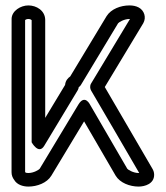

<svg xmlns="http://www.w3.org/2000/svg" viewBox="-20 -663 611 708"><path d="M542.1 -40.7C540.3 -43.9 401.7 -282 366.4 -342.1L508.3 -577.4C520.5 -598.9 511.8 -624.6 491.6 -635.4C481.3 -640.9 469.7 -643 457.3 -643C425.1 -643 390 -630.1 373.2 -603.7C370 -598.7 310.8 -500.5 238.8 -381C230.7 -375.5 221.5 -365.9 220 -349.8L146.7 -228.3V-590.4C145.8 -624.3 114.3 -643 84.7 -643C56 -643 23.8 -623 22.8 -594.2C22.3 -580.5 22.6 -30.6 22.6 -28C22.6 -16.9 26 -8 32.8 1.1C42.9 18.1 64.5 25 84.7 25C117 25 153.2 11.5 169.3 -15.1L290.1 -215.4L406.4 -15.3C422.5 11.4 458.6 25 491.1 25C514.3 25 549.1 14.7 548.4 -19.4C548.3 -27.4 545.6 -35 542.1 -40.7ZM493.4 -25C491.3 -25 492.1 -25 491.1 -25C471.4 -25 451.5 -37.4 449.4 -40.7L312.1 -277C312.1 -277 292.9 -317 269 -277.4L126.5 -40.9C124.4 -37.5 104.6 -25 84.7 -25C79.6 -25 75.9 -25.9 74.7 -26.3C74 -27.4 73 -28.7 72.6 -29.1C72.6 -56.9 72.5 -567.1 72.6 -588.9C73.7 -590.2 78 -593 84.7 -593C92.2 -593 96.1 -589.5 96.7 -588.7V-138.3C96.7 -138.3 122.4 -91 143.1 -125.4C178.5 -184.2 223.6 -258.9 266.8 -330.6C268.8 -333.9 269.9 -337.7 270.3 -341.4C273.9 -343.8 276.6 -346.9 278.2 -349.5C348.4 -466 411 -569.7 415.2 -576.7C415.8 -577.5 415 -576.2 415.5 -577.1C417.5 -580.5 437.3 -593 457.3 -593C457.9 -593 459.2 -593 459.3 -593L315.9 -355.1C310.8 -346.6 311.8 -335.9 316.2 -328.7C325.9 -312.8 464.2 -75.2 493.4 -25Z"/></svg>

Font: Hi.
Style: Regular
Weight: 400
Designer: Mew Too, Robert Jablonski
Foundry: Cannot Into Space Fonts
Version: Version 1.996